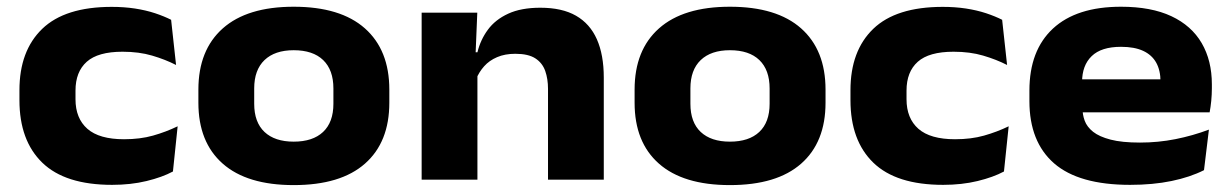

<svg xmlns="http://www.w3.org/2000/svg" viewBox="-20 -523 3584 559"><path d="M306.4 15.2Q169.8 15.2 103.2 -49.3Q36.6 -113.8 36.6 -231.2V-260.4Q36.6 -375.1 103 -439.1Q169.4 -503 305.2 -503Q341.2 -503 372.9 -498.2Q404.7 -493.3 431.4 -484.5Q458.1 -475.6 478.2 -465.4L492.6 -333.8Q461.4 -349.8 423 -361.1Q384.7 -372.4 336.7 -372.4Q265.3 -372.4 232.6 -343.2Q199.8 -313.9 199.8 -259.4V-234.1Q199.8 -178.5 234.4 -148Q269.1 -117.6 341.1 -117.6Q388.1 -117.6 425.5 -128.2Q463 -138.8 497.2 -155.3L483.5 -23.7Q452.4 -7 406.6 4.1Q360.8 15.2 306.4 15.2Z M835.1 15.9Q699.3 15.9 628.4 -46.6Q557.6 -109 557.6 -223.9V-262.1Q557.6 -377.3 628.7 -440.4Q699.8 -503.4 835.1 -503.4Q971.3 -503.4 1042.4 -440.4Q1113.5 -377.3 1113.5 -262.1V-223.9Q1113.5 -109 1042.6 -46.6Q971.7 15.9 835.1 15.9ZM835.1 -110.6Q890.6 -110.6 920.6 -138.8Q950.7 -167.1 950.7 -220.9V-265.5Q950.7 -319.3 920.9 -348.1Q891.1 -376.8 835.1 -376.8Q780.2 -376.8 750.1 -348.1Q720.1 -319.3 720.1 -265.5V-220.9Q720.1 -167.1 750.1 -138.8Q780.2 -110.6 835.1 -110.6Z M1575.5 0V-264.5Q1575.5 -293.2 1567.4 -316.4Q1559.2 -339.7 1538.6 -353.1Q1518 -366.4 1480.4 -366.4Q1450 -366.4 1427.3 -356.6Q1404.5 -346.9 1389.5 -330Q1374.5 -313.1 1366.3 -292.6L1345.3 -370.9H1370.1Q1378.7 -406.8 1400.3 -436.3Q1421.9 -465.8 1459.5 -483.1Q1497.1 -500.5 1553.2 -500.5Q1616.5 -500.5 1657.1 -477.2Q1697.7 -453.9 1717.8 -408.6Q1737.9 -363.2 1737.9 -297.1V0ZM1207.6 0V-486.1H1369.6L1363.9 -347.9L1370 -332.9V0Z M2105.1 15.9Q1969.3 15.9 1898.4 -46.6Q1827.6 -109 1827.6 -223.9V-262.1Q1827.6 -377.3 1898.7 -440.4Q1969.8 -503.4 2105.1 -503.4Q2241.3 -503.4 2312.4 -440.4Q2383.5 -377.3 2383.5 -262.1V-223.9Q2383.5 -109 2312.6 -46.6Q2241.7 15.9 2105.1 15.9ZM2105.1 -110.6Q2160.6 -110.6 2190.6 -138.8Q2220.7 -167.1 2220.7 -220.9V-265.5Q2220.7 -319.3 2190.9 -348.1Q2161.1 -376.8 2105.1 -376.8Q2050.2 -376.8 2020.1 -348.1Q1990.1 -319.3 1990.1 -265.5V-220.9Q1990.1 -167.1 2020.1 -138.8Q2050.2 -110.6 2105.1 -110.6Z M2725.9 15.2Q2589.3 15.2 2522.7 -49.3Q2456.1 -113.8 2456.1 -231.2V-260.4Q2456.1 -375.1 2522.5 -439.1Q2588.9 -503 2724.7 -503Q2760.7 -503 2792.4 -498.2Q2824.2 -493.3 2850.9 -484.5Q2877.6 -475.6 2897.7 -465.4L2912.1 -333.8Q2880.9 -349.8 2842.5 -361.1Q2804.2 -372.4 2756.2 -372.4Q2684.8 -372.4 2652.1 -343.2Q2619.3 -313.9 2619.3 -259.4V-234.1Q2619.3 -178.5 2653.9 -148Q2688.6 -117.6 2760.6 -117.6Q2807.6 -117.6 2845 -128.2Q2882.5 -138.8 2916.7 -155.3L2903 -23.7Q2871.9 -7 2826.1 4.1Q2780.3 15.2 2725.9 15.2Z M3270.2 15.2Q3121 15.2 3049 -47.4Q2977.1 -110.1 2977.1 -228.6V-259.2Q2977.1 -376.3 3045.7 -439.9Q3114.3 -503.4 3243.8 -503.4Q3331.5 -503.4 3390.3 -475.9Q3449 -448.4 3478.7 -397.5Q3508.3 -346.6 3508.3 -277.4V-266Q3508.3 -248.1 3506.5 -229.3Q3504.6 -210.5 3501.8 -196H3354.2Q3356.8 -219.3 3357.8 -243.2Q3358.8 -267.2 3358.8 -285.2Q3358.8 -317.9 3346.3 -340.5Q3333.7 -363.1 3308.3 -374.9Q3282.9 -386.7 3243.8 -386.7Q3186.3 -386.7 3158.4 -359.6Q3130.4 -332.6 3130.4 -284.1V-252.9L3131.6 -238.3V-208.3Q3131.6 -189.1 3138.1 -171.4Q3144.7 -153.6 3162.5 -139.3Q3180.4 -125.1 3213.4 -116.5Q3246.3 -107.9 3299.1 -107.9Q3352.1 -107.9 3402.3 -117.9Q3452.6 -127.9 3499.7 -145.6L3485.4 -27.6Q3445 -7.2 3390.9 4Q3336.8 15.2 3270.2 15.2ZM3056.1 -196V-292.1H3469.8V-196Z"/></svg>

Font: Anek Gurmukhi Medium SemiExpanded
Style: Regular
Weight: 500
Width: 6
Version: Version 1.003